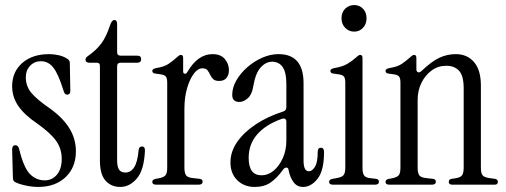

<svg xmlns="http://www.w3.org/2000/svg" viewBox="-20 -730 1999 759"><path d="M131 9Q108 9 82 3.5Q56 -2 40 -10Q31 -15 31 -27L28 -139Q28 -156 41 -156Q52 -156 56 -140Q73 -69 97.5 -43Q122 -17 157 -17Q186 -17 205 -39.5Q224 -62 224 -102Q224 -142 202 -173Q180 -204 128 -241Q76 -276 52 -311.5Q28 -347 28 -389Q28 -446 68 -481Q108 -516 174 -516Q194 -516 213 -511.5Q232 -507 247 -497Q256 -491 256 -481L258 -371Q258 -356 246 -356Q239 -356 236 -360.5Q233 -365 231 -372Q211 -437 191 -462.5Q171 -488 142 -488Q116 -488 99 -470Q82 -452 82 -425Q82 -390 103 -364Q124 -338 179 -300Q229 -264 254.5 -222.5Q280 -181 280 -132Q280 -68 239 -29.5Q198 9 131 9Z M455 9Q420 9 397.5 -15.5Q375 -40 375 -96V-470Q375 -482 363 -482H334Q318 -482 318 -494Q318 -502 327 -508Q360 -531 380 -557.5Q400 -584 415 -630Q422 -651 432 -651Q443 -651 443 -635V-524Q443 -510 457 -510H522Q538 -510 538 -496Q538 -482 522 -482H457Q443 -482 443 -468V-95Q443 -73 450 -60.5Q457 -48 476 -48Q497 -48 510.5 -69Q524 -90 528 -137Q530 -151 541 -151Q553 -151 553 -136Q550 -59 521.5 -25Q493 9 455 9Z M721 -446Q762 -516 820 -516Q853 -516 869 -496.5Q885 -477 885 -453Q885 -434 875.5 -422Q866 -410 846 -410Q830 -410 822.5 -417.5Q815 -425 810.5 -435Q806 -445 800 -452.5Q794 -460 780 -460Q762 -460 746 -438.5Q730 -417 719.5 -381Q709 -345 709 -299V-67Q709 -46 715.5 -37Q722 -28 743 -26L770 -23Q781 -21 781 -12Q781 0 766 0H597Q582 0 582 -11Q582 -20 595 -23L607 -25Q628 -29 634.5 -37.5Q641 -46 641 -67V-403Q641 -421 635.5 -427.5Q630 -434 616 -436L595 -439Q582 -440 582 -450Q582 -458 598 -461Q629 -466 645.5 -477Q662 -488 680 -504Q689 -513 695 -513Q704 -513 704 -501V-447Q704 -440 710 -438.5Q716 -437 721 -446Z M987 9Q945 9 918 -17.5Q891 -44 891 -88Q891 -131 918 -169.5Q945 -208 992 -239Q1039 -270 1099 -289Q1112 -293 1112 -306V-397Q1112 -445 1097 -465.5Q1082 -486 1056 -486Q1031 -486 1010.5 -463.5Q990 -441 981 -388Q976 -356 959.5 -341.5Q943 -327 926 -327Q898 -327 898 -355Q898 -384 914.5 -412.5Q931 -441 958 -464.5Q985 -488 1017 -502Q1049 -516 1081 -516Q1180 -516 1180 -401V-95Q1180 -53 1201 -53Q1214 -53 1225 -70.5Q1236 -88 1236 -130Q1236 -146 1249 -146Q1261 -146 1261 -129Q1261 -56 1235.5 -23.5Q1210 9 1178 9Q1154 9 1140 -10.5Q1126 -30 1121 -57Q1120 -67 1112.5 -67.5Q1105 -68 1098 -58Q1074 -25 1049 -8Q1024 9 987 9ZM1014 -37Q1040 -37 1062 -55.5Q1084 -74 1098 -105Q1112 -136 1112 -175V-248Q1112 -267 1091 -259Q1030 -237 996.5 -198.5Q963 -160 963 -106Q963 -37 1014 -37Z M1380 -605Q1359 -605 1344.5 -620Q1330 -635 1330 -658Q1330 -681 1344.5 -695.5Q1359 -710 1380 -710Q1401 -710 1415 -695.5Q1429 -681 1429 -658Q1429 -635 1415 -620Q1401 -605 1380 -605ZM1296 0Q1281 0 1281 -11Q1281 -20 1294 -23L1306 -25Q1331 -29 1338 -37.5Q1345 -46 1345 -67V-403Q1345 -421 1339.5 -427.5Q1334 -434 1320 -436L1299 -439Q1286 -440 1286 -450Q1286 -458 1302 -461Q1333 -466 1352 -477Q1371 -488 1389 -504Q1398 -513 1404 -513Q1413 -513 1413 -501V-67Q1413 -46 1419 -37Q1425 -28 1442 -26L1467 -23Q1478 -21 1478 -12Q1478 0 1463 0Z M1519 0Q1504 0 1504 -11Q1504 -20 1517 -23L1529 -25Q1550 -29 1556.5 -37.5Q1563 -46 1563 -67V-403Q1563 -421 1557.5 -427.5Q1552 -434 1538 -436L1517 -439Q1504 -440 1504 -450Q1504 -458 1520 -461Q1551 -466 1567.5 -477Q1584 -488 1602 -504Q1611 -513 1617 -513Q1626 -513 1626 -501V-456Q1626 -447 1632.5 -444.5Q1639 -442 1647 -450Q1687 -488 1717.5 -502Q1748 -516 1782 -516Q1827 -516 1854 -484.5Q1881 -453 1881 -392V-67Q1881 -46 1887.5 -37.5Q1894 -29 1915 -26L1937 -23Q1948 -21 1948 -11Q1948 0 1936 0H1768Q1754 0 1754 -11Q1754 -21 1765 -23L1779 -25Q1800 -28 1806.5 -37Q1813 -46 1813 -67V-381Q1813 -430 1795 -450Q1777 -470 1744 -470Q1712 -470 1686.5 -451.5Q1661 -433 1646 -402.5Q1631 -372 1631 -335V-67Q1631 -46 1637.5 -37Q1644 -28 1665 -26L1692 -23Q1703 -21 1703 -12Q1703 0 1688 0Z"/></svg>

Font: Instrument Serif
Style: Regular
Weight: 400
Designer: Rodrigo Fuenzalida
Foundry: fragTYPE
Version: Version 1.000; ttfautohint (v1.8.4.7-5d5b);gftools[0.9.27]